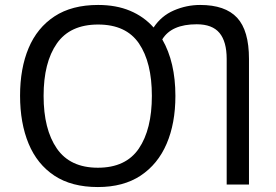

<svg xmlns="http://www.w3.org/2000/svg" viewBox="-20 -745 1115 775"><path d="M688 -358Q688 -247 652.5 -164.5Q617 -82 547.5 -36Q478 10 375 10Q269 10 199.5 -36Q130 -82 95.5 -165Q61 -248 61 -359Q61 -469 95.5 -551Q130 -633 200 -679Q270 -725 376 -725Q449 -725 505 -701.5Q561 -678 600 -634Q631 -681 682 -703Q733 -725 788 -725Q889 -725 937 -673.5Q985 -622 985 -507V0H895V-507Q895 -577 866 -612Q837 -647 774 -647Q672 -647 635 -586Q688 -494 688 -358ZM156 -358Q156 -223 209.5 -145.5Q263 -68 375 -68Q488 -68 540.5 -145.5Q593 -223 593 -358Q593 -493 541 -569.5Q489 -646 376 -646Q263 -646 209.5 -569.5Q156 -493 156 -358Z"/></svg>

Font: Noto Sans Living
Style: Regular
Weight: 400
Designer: Monotype Design Team
Foundry: Monotype Imaging Inc.
Version: Version 2.013; ttfautohint (v1.8.4.7-5d5b)